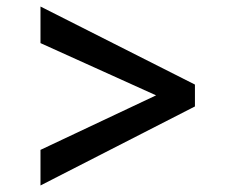

<svg xmlns="http://www.w3.org/2000/svg" viewBox="-20 -663 689 588"><path d="M458 -371 104 -531V-643L577 -404V-337L104 -95V-204Z"/></svg>

Font: Martel
Style: Bold
Weight: 700
Designer: Dan Reynolds
Foundry: Dan Reynolds
Version: Version 1.001; ttfautohint (v1.1) -l 5 -r 5 -G 72 -x 0 -D la